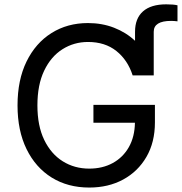

<svg xmlns="http://www.w3.org/2000/svg" viewBox="-20 -842 826 872"><path d="M385.3 9.8Q288.1 9.8 214.8 -35.6Q141.6 -81.1 100.6 -164.8Q59.6 -248.5 59.6 -363.3Q59.6 -479 100.6 -562.7Q141.6 -646.5 213.9 -691.9Q286.1 -737.3 379.4 -737.3Q443.4 -737.3 498 -716.1Q552.7 -694.8 593.3 -656.7V-697.8Q593.3 -758.3 629.4 -790.3Q665.5 -822.3 734.9 -822.3Q768.6 -822.3 786.1 -817.9V-745.1Q778.3 -746.1 771 -746.6Q763.7 -747.1 757.3 -747.1Q678.2 -747.1 678.2 -697.8V-499.5H582.5Q560.1 -569.3 508.5 -610.4Q457 -651.4 379.9 -651.4Q315.9 -651.4 263.7 -618.4Q211.4 -585.4 180.7 -521.2Q149.9 -457 149.9 -363.3Q149.9 -270.5 180.9 -206.5Q211.9 -142.6 265.1 -109.4Q318.4 -76.2 385.3 -76.2Q445.8 -76.2 492.2 -101.6Q538.6 -127 565.2 -173.8Q591.8 -220.7 592.8 -284.7H404.3V-365.7H683.6V-286.1Q683.6 -195.8 645 -129.4Q606.4 -63 539.3 -26.6Q472.2 9.8 385.3 9.8Z"/></svg>

Font: Inter-Regular
Style: Regular
Weight: 400
Designer: Rasmus Andersson
Foundry: rsms
Version: Version 4.000;git-a52131595